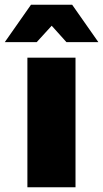

<svg xmlns="http://www.w3.org/2000/svg" viewBox="-34 -786 433 806"><path d="M81 -544V0H283V-544ZM379 -609 269 -766H96L-14 -609H120L183 -678L245 -609Z"/></svg>

Font: Argentum Sans ExtraBold
Style: Regular
Weight: 800
Designer: Julieta Ulanovsky
Foundry: Julieta Ulanovsky
Version: Version 5.001;February 15, 2019;FontCreator 11.5.0.2425 64-b